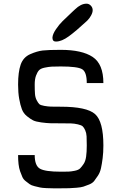

<svg xmlns="http://www.w3.org/2000/svg" viewBox="-20 -1020 658 1040"><path d="M284 -795H282Q264 -795 264 -816Q265 -835 283 -861.5Q301 -888 319.5 -906Q338 -924 373 -957Q377 -961 380 -963.5Q383 -966 386 -969Q418 -1000 448 -1000H449Q462 -1000 472 -989.5Q482 -979 482 -965Q482 -952 473.5 -936.5Q465 -921 456 -912L448 -904Q392 -852 353 -823.5Q314 -795 284 -795ZM309 0Q281 0 268 0Q255 0 231.5 -1Q208 -2 197 -4.5Q186 -7 167.5 -11.5Q149 -16 140.5 -22.5Q132 -29 119.5 -38.5Q107 -48 101 -61.5Q95 -75 89 -92Q83 -109 80.5 -131Q78 -153 78 -180H168Q168 -123 196 -106.5Q224 -90 309 -90Q338 -90 351.5 -90.5Q365 -91 385 -95Q405 -99 414 -108Q423 -117 433 -132Q443 -147 446.5 -172Q450 -197 450 -232Q450 -263 449 -281.5Q448 -300 441.5 -314.5Q435 -329 428 -335.5Q421 -342 401.5 -346.5Q382 -351 364 -351.5Q346 -352 309 -352Q270 -352 251.5 -352.5Q233 -353 203 -357Q173 -361 158.5 -368.5Q144 -376 125.5 -391Q107 -406 98.5 -428.5Q90 -451 84 -484.5Q78 -518 78 -562Q78 -630 92 -670Q106 -710 143.5 -726.5Q181 -743 211.5 -746.5Q242 -750 309 -750Q424 -750 482 -711.5Q540 -673 540 -570H450Q450 -630 425 -645Q400 -660 309 -660Q275 -660 259 -659Q243 -658 221.5 -653.5Q200 -649 191 -639Q182 -629 175 -610Q168 -591 168 -562Q168 -531 169.5 -511.5Q171 -492 178.5 -477.5Q186 -463 192.5 -456.5Q199 -450 219.5 -446.5Q240 -443 255.5 -442.5Q271 -442 309 -442Q450 -442 495 -402Q540 -362 540 -232Q540 -194 536 -163Q532 -132 527 -109Q522 -86 510.5 -68.5Q499 -51 490 -39.5Q481 -28 462.5 -20.5Q444 -13 431.5 -9Q419 -5 394 -3Q369 -1 354.5 -0.5Q340 0 309 0Z"/></svg>

Font: Hermit
Style: Regular
Weight: 400
Designer: Pablo Caro
Version: Version 2.000;PS 002.000;hotconv 1.0.88;makeotf.lib2.5.64775